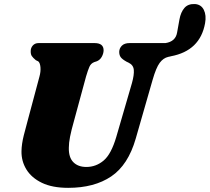

<svg xmlns="http://www.w3.org/2000/svg" viewBox="-20 -913 1034 947"><path d="M553.5 -237.5 631 -504Q642 -543.5 640 -568Q638 -592.5 614 -604L604.5 -608.5Q583 -620.5 575.5 -630.8Q568 -641 568 -657.5Q568.5 -675 581.2 -687.8Q594 -700.5 619 -700.5H796Q846 -708 853.5 -752.5L865 -816.5Q871.5 -853 889.8 -874Q908 -895 942.5 -893Q972.5 -890.5 985.5 -864Q998.5 -837.5 991.5 -798.5Q967 -662.5 823 -635.5Q821 -635 819.5 -634.5L810 -632.5Q785.5 -627 767.8 -603.2Q750 -579.5 732.5 -518.5L649.5 -229.5Q612 -99 528.5 -42.8Q445 13.5 316.5 13.5Q238 13.5 186.8 -11.2Q135.5 -36 110.2 -77.2Q85 -118.5 86 -167.5Q86.5 -202 97.2 -245Q108 -288 117 -320L174.5 -535Q181.5 -560 179.5 -581.8Q177.5 -603.5 168.5 -610.5L157 -616Q142.5 -628 136.8 -636.8Q131 -645.5 131.5 -661.5Q131.5 -677 142 -688.8Q152.5 -700.5 170.5 -700.5H446.5Q491.5 -700.5 491 -664Q490.5 -648.5 482 -633Q473.5 -617.5 458 -611L444.5 -606.5Q428 -600 420.8 -583.2Q413.5 -566.5 404.5 -536L346 -320.5Q331.5 -269.5 325.5 -238.5Q319.5 -207.5 319.5 -184Q318.5 -136.5 341.8 -113Q365 -89.5 406 -89.5Q453.5 -89.5 491 -121Q528.5 -152.5 553.5 -237.5Z"/></svg>

Font: Fraunces 9pt Soft Black
Style: Italic
Weight: 900
Italic angle: -16°
Version: Version 1.000;[b76b70a41]